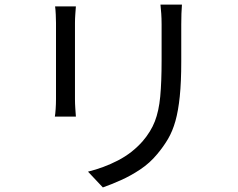

<svg xmlns="http://www.w3.org/2000/svg" viewBox="-20 -779 1040 840"><path d="M776 -759Q773 -722 773 -672V-510Q773 -420 766.5 -357Q760 -294 747.5 -249.5Q735 -205 715 -171Q695 -137 668 -105Q636 -66 594 -38Q552 -10 509.5 9Q467 28 430 41L365 -28Q434 -45 496 -77Q558 -109 604 -161Q640 -203 657.5 -248Q675 -293 681 -356.5Q687 -420 687 -514V-672Q687 -698 685.5 -719Q684 -740 682 -759ZM312 -751Q311 -737 309.5 -717Q308 -697 308 -679V-345Q308 -326 309.5 -304.5Q311 -283 312 -269H220Q222 -280 223.5 -302Q225 -324 225 -346V-679Q225 -693 224 -715Q223 -737 221 -751Z"/></svg>

Font: Chiron Sans HK TT
Style: Regular
Weight: 400
Designer: Ryoko NISHIZUKA 西塚涼子 (kana, bopomofo & ideographs); Paul D. Hunt (Latin, Greek & Cyrillic); Sandoll Communications 산돌커뮤니
Foundry: Adobe
Version: Version 2.022;hotconv 1.0.109;makeotfexe 2.5.65596